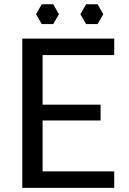

<svg xmlns="http://www.w3.org/2000/svg" viewBox="-20 -902 621 922"><path d="M528.5 -716.5V-637.5H184.5V-399.5H463V-323.5H184.5V-79H528.5V0H87V-716.5ZM263 -834 235.5 -881.5H180.5L153 -834L180.5 -786.5H235.5ZM476 -834 448.5 -881.5H393.5L366 -834L393.5 -786.5H448.5Z"/></svg>

Font: LatoHex
Style: Regular
Weight: 400
Designer: Lukasz Dziedzic
Foundry: tyPoland Lukasz Dziedzic
Version: Version 1.104; Western+Polish opensource